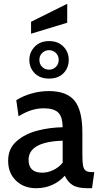

<svg xmlns="http://www.w3.org/2000/svg" viewBox="-20 -984 528 1014"><path d="M23 -135Q23 -200 68.5 -239Q114 -278 179 -294.5Q244 -311 311 -312Q310 -369 286.5 -390.5Q263 -412 211 -412Q179 -412 147.5 -402.5Q116 -393 78 -370L66 -455Q103 -478 147.5 -490.5Q192 -503 239 -503Q331 -503 373 -453Q415 -403 415 -283V-168Q415 -129 418.5 -110Q422 -91 432.5 -83Q443 -75 466 -75H478L466 10H443Q391 10 364.5 -6Q338 -22 322 -56Q295 -25 256 -7.5Q217 10 171 10Q106 10 64.5 -30Q23 -70 23 -135ZM311 -125V-241Q131 -235 131 -140Q131 -72 203 -72Q232 -72 261.5 -86Q291 -100 311 -125ZM135 -668Q135 -708 163.5 -737.5Q192 -767 239 -767Q287 -767 315 -738Q343 -709 343 -668Q343 -626 315.5 -597.5Q288 -569 239 -569Q191 -569 163 -597.5Q135 -626 135 -668ZM290 -668Q290 -690 275 -704.5Q260 -719 239 -719Q218 -719 203 -704.5Q188 -690 188 -668Q188 -645 203 -630.5Q218 -616 239 -616Q260 -616 275 -630.5Q290 -645 290 -668ZM144 -869 335 -964V-864L144 -806Z"/></svg>

Font: Cabin Medium
Style: Regular
Weight: 500
Designer: Pablo Impallari
Foundry: Pablo Impallari. http://www.impallari.com Igino Marini. http://www.ikern.com
Version: Version 2.200